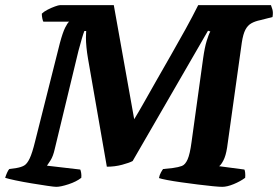

<svg xmlns="http://www.w3.org/2000/svg" viewBox="-23 -724 1077 744"><path d="M195 0Q187 0 160 -4Q133 -8 99.5 -13.5Q66 -19 37.5 -25Q9 -31 -3 -35Q0 -45 4.5 -55Q9 -65 13 -69L41 -73Q59 -76 70.5 -82.5Q82 -89 92 -110Q102 -131 113 -176L209 -557Q220 -598 229.5 -617Q239 -636 245 -640H145Q143 -643 141 -652.5Q139 -662 139 -671Q147 -679 161.5 -686.5Q176 -694 190 -699Q204 -704 209 -704H418L497 -262Q513 -288 535 -327Q557 -366 584 -413.5Q611 -461 640 -511.5Q669 -562 696 -611Q723 -660 745 -704H1027Q1029 -699 1032.5 -687.5Q1036 -676 1033 -658L986 -646Q966 -642 951.5 -634Q937 -626 928 -609Q919 -592 914 -559L857 -152Q852 -120 842.5 -102Q833 -84 826 -80L924 -67Q926 -64 927 -54.5Q928 -45 927 -35Q908 -21 882.5 -10.5Q857 0 838 0Q827 0 801.5 -2.5Q776 -5 744 -9Q712 -13 680 -17.5Q648 -22 624.5 -26.5Q601 -31 593 -34Q595 -46 601 -56.5Q607 -67 609 -69L647 -73Q669 -76 682 -81Q695 -86 704 -106.5Q713 -127 719 -172L764 -497Q770 -540 778 -566Q786 -592 792 -602L783 -605L491 -100Q478 -93 450 -85.5Q422 -78 391 -78L318 -497Q314 -520 312 -541Q310 -562 310 -578Q310 -587 310.5 -593.5Q311 -600 311 -604H304Q301 -597 294.5 -575.5Q288 -554 281 -527L189 -146Q183 -119 173 -103Q163 -87 159 -82L288 -67Q290 -63 291.5 -54Q293 -45 292 -35Q273 -20 242.5 -10Q212 0 195 0Z"/></svg>

Font: Texturina 12pt ExtraBold
Style: Italic
Weight: 800
Italic angle: -11°
Designer: Guillermo Torres Carreño
Foundry: Omnibus-Type
Version: Version 1.002